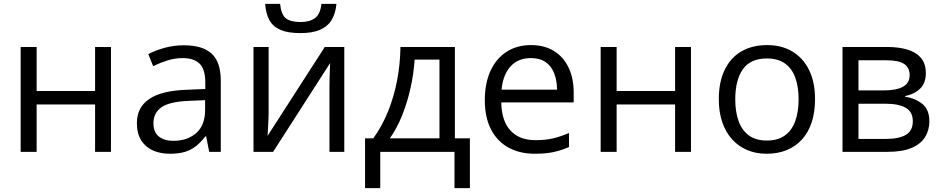

<svg xmlns="http://www.w3.org/2000/svg" viewBox="-20 -775 4809 980"><path d="M167 -535.2V-310.5H465.3V-535.2H546.4V0H465.3V-241.7H167V0H85.4V-535.2Z M918.5 -543.9Q1014.2 -543.9 1060.5 -501Q1106.9 -458 1106.9 -363.8V0H1047.9L1032.2 -79.1H1028.3Q1005.9 -49.8 981.4 -30Q957 -10.3 925 -0.2Q893.1 9.8 846.7 9.8Q797.9 9.8 760 -7.3Q722.2 -24.4 700.4 -59.1Q678.7 -93.8 678.7 -147Q678.7 -227.1 742.2 -270Q805.7 -313 935.5 -316.9L1027.8 -320.8V-353.5Q1027.8 -422.9 998 -450.7Q968.3 -478.5 914.1 -478.5Q872.1 -478.5 834 -466.3Q795.9 -454.1 761.7 -437.5L736.8 -499Q772.9 -517.6 819.8 -530.8Q866.7 -543.9 918.5 -543.9ZM1026.9 -263.7 945.3 -260.3Q845.2 -256.3 804.2 -227.5Q763.2 -198.7 763.2 -146Q763.2 -100.1 791 -78.1Q818.8 -56.2 864.7 -56.2Q936 -56.2 981.4 -95.7Q1026.9 -135.3 1026.9 -214.4Z M1351.1 -535.2V-198.7Q1351.1 -189 1350.6 -173.6Q1350.1 -158.2 1349.1 -140.9Q1348.1 -123.5 1347.4 -107.7Q1346.7 -91.8 1345.7 -81.5L1637.7 -535.2H1737.3V0H1661.6V-328.1Q1661.6 -343.8 1662.1 -368.2Q1662.6 -392.6 1663.6 -416.3Q1664.6 -439.9 1665 -453.1L1374 0H1273.9V-535.2ZM1697.3 -755.4Q1692.9 -706.1 1672.6 -672.9Q1652.3 -639.6 1613.3 -622.8Q1574.2 -606 1513.2 -606Q1450.2 -606 1411.9 -622.3Q1373.5 -638.7 1355.2 -671.9Q1336.9 -705.1 1333.5 -755.4H1409.7Q1415 -701.7 1438.5 -682.1Q1461.9 -662.6 1514.6 -662.6Q1561.5 -662.6 1588.4 -683.1Q1615.2 -703.6 1620.6 -755.4Z M2301.8 -535.2V-68.8H2378.4V185.1H2299.8V0H1920.9V185.1H1843.3V-68.8H1885.3Q1931.2 -132.3 1961.4 -208Q1991.7 -283.7 2007.3 -366.9Q2022.9 -450.2 2023.9 -535.2ZM2223.1 -470.7H2096.2Q2091.8 -399.4 2075.4 -325.7Q2059.1 -252 2032.2 -185.3Q2005.4 -118.7 1969.7 -68.8H2223.1Z M2690.4 -544.9Q2758.8 -544.9 2807.6 -514.6Q2856.4 -484.4 2882.3 -429.9Q2908.2 -375.5 2908.2 -302.7V-252.4H2538.6Q2540 -158.2 2585.4 -108.9Q2630.9 -59.6 2713.4 -59.6Q2764.2 -59.6 2803.2 -68.8Q2842.3 -78.1 2884.3 -96.2V-24.9Q2843.8 -6.8 2804 1.5Q2764.2 9.8 2710 9.8Q2632.8 9.8 2575.4 -21.7Q2518.1 -53.2 2486.3 -114.3Q2454.6 -175.3 2454.6 -263.7Q2454.6 -350.1 2483.6 -413.3Q2512.7 -476.6 2565.7 -510.7Q2618.7 -544.9 2690.4 -544.9ZM2689.5 -478.5Q2624.5 -478.5 2585.9 -436Q2547.4 -393.6 2540 -317.4H2823.2Q2822.8 -365.2 2808.3 -401.6Q2793.9 -438 2764.6 -458.3Q2735.4 -478.5 2689.5 -478.5Z M3127.4 -535.2V-310.5H3425.8V-535.2H3506.8V0H3425.8V-241.7H3127.4V0H3045.9V-535.2Z M4140.1 -268.6Q4140.1 -202.6 4123 -150.9Q4106 -99.1 4073.7 -63.5Q4041.5 -27.8 3995.8 -9Q3950.2 9.8 3892.6 9.8Q3838.9 9.8 3794.2 -9Q3749.5 -27.8 3717 -63.5Q3684.6 -99.1 3666.7 -150.9Q3648.9 -202.6 3648.9 -268.6Q3648.9 -356.4 3678.7 -418.2Q3708.5 -480 3763.9 -512.5Q3819.3 -544.9 3896 -544.9Q3969.2 -544.9 4024.2 -512.2Q4079.1 -479.5 4109.6 -417.7Q4140.1 -356 4140.1 -268.6ZM3732.9 -268.6Q3732.9 -204.1 3750 -156.7Q3767.1 -109.4 3802.7 -83.5Q3838.4 -57.6 3894.5 -57.6Q3950.2 -57.6 3986.1 -83.5Q4022 -109.4 4039.1 -156.7Q4056.2 -204.1 4056.2 -268.6Q4056.2 -332.5 4039.1 -379.2Q4022 -425.8 3986.3 -451.2Q3950.7 -476.6 3894 -476.6Q3810.5 -476.6 3771.7 -421.4Q3732.9 -366.2 3732.9 -268.6Z M4705.6 -400.9Q4705.6 -350.6 4676.3 -322.5Q4647 -294.4 4600.6 -284.7V-280.8Q4650.9 -273.9 4687.3 -244.9Q4723.6 -215.8 4723.6 -156.2Q4723.6 -110.4 4701.7 -75.2Q4679.7 -40 4632.8 -20Q4585.9 0 4510.7 0H4280.3V-535.2H4508.8Q4566.4 -535.2 4610.6 -522.2Q4654.8 -509.3 4680.2 -480Q4705.6 -450.7 4705.6 -400.9ZM4639.2 -156.2Q4639.2 -203.6 4603.3 -224.6Q4567.4 -245.6 4499 -245.6H4361.8V-65.9H4501Q4568.4 -65.9 4603.8 -86.7Q4639.2 -107.4 4639.2 -156.2ZM4623 -391.6Q4623 -429.7 4595.2 -448.5Q4567.4 -467.3 4503.9 -467.3H4361.8V-313.5H4489.7Q4555.7 -313.5 4589.4 -332.5Q4623 -351.6 4623 -391.6Z"/></svg>

Font: Wonky
Style: Regular
Weight: 400
Designer: Monotype Design Team
Foundry: Monotype Imaging Inc.
Version: Version 3.000